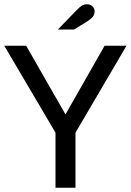

<svg xmlns="http://www.w3.org/2000/svg" viewBox="-20 -883 615 903"><path d="M241 0V-259L0 -668H103L288 -345L472 -668H575L335 -259V0ZM252 -744 343 -838Q358 -853 368 -858Q378 -863 388 -863Q404 -863 414.5 -853.5Q425 -844 425 -828Q425 -816 417 -805Q409 -794 385 -779L328 -744Z"/></svg>

Font: Atkinson Hyperlegible Next
Style: Regular
Weight: 400
Designer: Elliott Scott, Megan Eiswerth, Linus Boman, Theodore Petrosky, Letters from Sweden
Foundry: Applied Design Works, Letters from Sweden
Version: Version 2.001